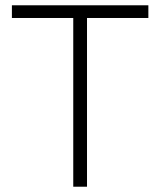

<svg xmlns="http://www.w3.org/2000/svg" viewBox="-20 -706 618 726"><path d="M309 -638H541V-686H25V-638H257V0H309Z"/></svg>

Font: Chivo Light
Style: Regular
Weight: 300
Designer: Hector Gatti
Foundry: Omnibus-Type
Version: Version 1.003;PS 001.003;hotconv 1.0.70;makeotf.lib2.5.58329